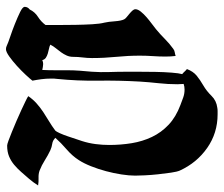

<svg xmlns="http://www.w3.org/2000/svg" viewBox="-73 -676 751 645"><g transform="rotate(90 302.5 -353.5)"><path d="M364 -709Q427 -709 477 -674Q527 -639 553 -582Q557 -573 560 -552.5Q563 -532 565.5 -509Q568 -486 569 -464.5Q570 -443 570 -432Q570 -412 566 -386Q562 -360 555 -334Q548 -308 538.5 -284Q529 -260 518 -243Q504 -221 482 -202Q460 -183 443 -164Q452 -155 463 -153.5Q474 -152 485 -147Q502 -139 518.5 -128.5Q535 -118 553 -111Q564 -107 577.5 -107.5Q591 -108 603 -106Q598 -98 592.5 -90.5Q587 -83 581 -76Q569 -62 557.5 -49Q546 -36 533.5 -25.5Q521 -15 505.5 -8.5Q490 -2 469 -2Q465 -2 452.5 -6.5Q440 -11 423 -18Q406 -25 386 -33.5Q366 -42 349 -50Q332 -58 319.5 -64Q307 -70 303 -73Q314 -89 327.5 -101Q341 -113 356 -123Q371 -133 387 -142.5Q403 -152 419 -164Q422 -167 427.5 -179Q433 -191 438 -206Q443 -221 447.5 -234.5Q452 -248 454 -254Q461 -276 464 -299Q467 -322 467 -345Q467 -384 461 -420.5Q455 -457 440 -488.5Q425 -520 399 -544.5Q373 -569 333 -584Q320 -589 307.5 -593.5Q295 -598 281 -598Q271 -598 262 -595Q262 -590 262.5 -584.5Q263 -579 263 -574Q263 -542 259.5 -510.5Q256 -479 254 -447Q250 -377 251 -307.5Q252 -238 245 -169Q244 -164 244 -159Q244 -154 244 -149Q244 -133 246 -117.5Q248 -102 251 -87Q245 -79 231 -64Q217 -49 201 -34.5Q185 -20 169.5 -9Q154 2 145 2Q139 2 133 -1Q125 -5 104 -12Q83 -19 60.5 -28Q38 -37 20.5 -45.5Q3 -54 3 -61Q3 -71 12 -78Q20 -95 36.5 -105.5Q53 -116 64 -131Q64 -149 64 -176Q64 -203 63.5 -232Q63 -261 61.5 -287.5Q60 -314 56 -329Q53 -342 51.5 -363.5Q50 -385 45 -395Q43 -399 37.5 -403.5Q32 -408 26 -413Q20 -418 15.5 -423Q11 -428 11 -433Q11 -441 19 -451Q27 -461 38 -470.5Q49 -480 60.5 -488.5Q72 -497 78 -502Q95 -516 110.5 -531.5Q126 -547 144 -560Q149 -564 155.5 -565Q162 -566 168 -568Q169 -560 169.5 -551.5Q170 -543 170 -534Q170 -513 168.5 -491.5Q167 -470 167 -448Q167 -408 171 -368Q175 -328 175 -287Q175 -271 173 -255.5Q171 -240 171 -224Q171 -212 166.5 -202Q162 -192 155.5 -183Q149 -174 142 -165.5Q135 -157 130 -147Q136 -144 144 -142.5Q152 -141 160 -138.5Q168 -136 174 -132Q180 -128 182 -120Q188 -123 195 -123Q200 -123 205 -122Q210 -121 215 -120Q216 -141 216 -162Q216 -183 216 -204Q216 -225 217.5 -245.5Q219 -266 221 -287Q223 -316 222 -345Q221 -374 221 -403Q221 -416 221 -443Q221 -470 221.5 -499.5Q222 -529 224 -554.5Q226 -580 229 -590Q224 -594 220.5 -598Q217 -602 212 -606Q220 -627 234 -638.5Q248 -650 267 -661Q286 -672 302 -688.5Q318 -705 342 -708Q347 -709 353 -709Q359 -709 364 -709Z"/></g></svg>

Font: Hand Textur
Style: Regular
Weight: 400
Designer: F. H. Ehmcke um 1935
Foundry: Peter Wiegel
Version: Version 1.000